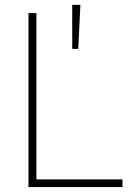

<svg xmlns="http://www.w3.org/2000/svg" viewBox="-20 -760 562 780"><path d="M95.7 -707H127.9V-31.2H477.5V0H95.7ZM273.4 -740.2H306.6L297.9 -561.5H273.4Z"/></svg>

Font: Pretendard Thin
Style: Regular
Weight: 100
Designer: Base glyphs from Inter by Rasmus Andersson; Hangeul glyphs from Noto Sans CJK(Source Han Sans) by Jang Soo-young and Kan
Foundry: Kil Hyung-jin
Version: Version 1.309